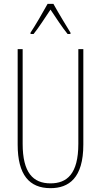

<svg xmlns="http://www.w3.org/2000/svg" viewBox="-20 -970 526 1000"><path d="M258 -950H228C204 -906 160 -831 139 -800V-793H155C182 -826 218 -883 243 -920C270 -880 304 -827 332 -793H347V-800C335 -819 284 -903 258 -950ZM414 -217V-714H388V-221C388 -63 328 -15 243 -15C152 -15 98 -71 98 -221V-714H72V-217C72 -59 133 10 243 10C338 10 414 -42 414 -217Z"/></svg>

Font: Noto Sans Armenian ExtraCondensed Thin
Style: Regular
Weight: 100
Width: 2
Designer: Monotype Design Team
Foundry: Monotype Imaging Inc.
Version: Version 2.008